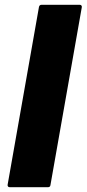

<svg xmlns="http://www.w3.org/2000/svg" viewBox="-20 -783 362 803"><path d="M191 -9Q190 0 180 0H21Q16 0 13.5 -3Q11 -6 12 -11L143 -754Q145 -763 154 -763H313Q318 -763 320.5 -760Q323 -757 322 -752Z"/></svg>

Font: Open Sauce Two Black Italic
Style: Regular
Weight: 900
Italic angle: -10°
Designer: Alfredo Marco Pradil
Foundry: Creative Sauce Fz LLC
Version: Version 1.477